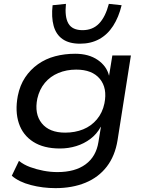

<svg xmlns="http://www.w3.org/2000/svg" viewBox="-20 -784 757 993"><path d="M267 189Q201 189 139.5 173Q78 157 41 125L78 48Q103 68 135.5 80Q168 92 204.5 99Q241 106 277 106Q368 106 422.5 66Q477 26 489 -49L502 -128H501Q481 -91 448 -66Q415 -41 374.5 -28.5Q334 -16 290 -16Q206 -16 152 -50.5Q98 -85 77.5 -146.5Q57 -208 72 -288Q83 -343 110 -383.5Q137 -424 176.5 -452Q216 -480 265 -493Q314 -506 369 -506Q439 -506 485.5 -474Q532 -442 544 -392L561 -497H657L588 -59Q575 22 532.5 77.5Q490 133 422 161Q354 189 267 189ZM317 -98Q368 -98 410 -115Q452 -132 481 -166.5Q510 -201 520 -249Q536 -328 496.5 -376Q457 -424 374 -424Q324 -424 282 -406.5Q240 -389 212 -355.5Q184 -322 173 -274Q157 -195 196 -146.5Q235 -98 317 -98ZM394 -558Q338 -558 304 -581.5Q270 -605 257.5 -650Q245 -695 252 -757L321 -764Q314 -696 334 -662Q354 -628 407 -628Q459 -628 492 -662Q525 -696 543 -764L609 -757Q594 -695 565 -650Q536 -605 493 -581.5Q450 -558 394 -558Z"/></svg>

Font: Nunito Sans 7pt SemiExpanded Medium
Style: Italic
Weight: 500
Width: 6
Italic angle: -9°
Designer: Vernon Adams
Foundry: Vernon Adams
Version: Version 3.101;gftools[0.9.27]